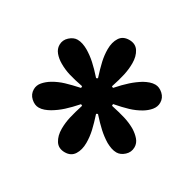

<svg xmlns="http://www.w3.org/2000/svg" viewBox="-134 -984 889 880"><g transform="rotate(30 310.5 -544.0)"><path d="M311 -246.6Q277.3 -246.6 261.5 -271.5Q245.6 -296.4 245.6 -333.5Q245.6 -364.7 252.9 -396.7Q260.3 -428.7 273.9 -471.2L266.1 -475.1Q237.3 -442.4 212.9 -420.4Q188.5 -398.4 161.1 -382.3Q147.5 -374.5 133.3 -369.4Q119.1 -364.3 105 -364.3Q83.5 -364.3 64 -382.1Q44.4 -399.9 44.4 -426.3Q44.4 -447.8 59.3 -465.1Q74.2 -482.4 96.2 -495.6Q123.5 -511.7 154.3 -521Q185.1 -530.3 229 -539.6V-548.8Q185.5 -557.1 154.5 -566.4Q123.5 -575.7 96.2 -591.8Q74.2 -604.5 59.3 -622.3Q44.4 -640.1 44.4 -661.6Q44.4 -687.5 64.2 -705.3Q84 -723.1 105 -723.1Q118.7 -723.1 133.1 -718.3Q147.5 -713.4 161.1 -705.6Q188.5 -689.5 212.6 -667.7Q236.8 -646 266.1 -612.8L273.9 -616.7Q260.3 -658.7 252.9 -690.9Q245.6 -723.1 245.6 -754.4Q245.6 -791.5 261.5 -816.2Q277.3 -840.8 311 -840.8Q344.2 -840.8 360.1 -816.2Q376 -791.5 376 -754.4Q376 -723.1 368.9 -691.2Q361.8 -659.2 347.7 -616.7L355.5 -612.8Q384.3 -645.5 408.7 -667.2Q433.1 -689 460.4 -705.6Q474.6 -713.4 488.8 -718.3Q502.9 -723.1 516.6 -723.1Q538.1 -723.1 557.6 -705.3Q577.1 -687.5 577.1 -661.6Q577.1 -640.1 562.3 -622.3Q547.4 -604.5 525.9 -591.8Q498.5 -575.7 467.5 -566.4Q436.5 -557.1 392.6 -548.8V-539.6Q436 -530.3 467 -521Q498 -511.7 525.9 -495.6Q547.4 -482.4 562.3 -465.1Q577.1 -447.8 577.1 -426.3Q577.1 -399.9 557.6 -382.1Q538.1 -364.3 516.6 -364.3Q502.9 -364.3 488.8 -369.1Q474.6 -374 460.4 -381.8Q433.1 -398.4 408.9 -420.4Q384.8 -442.4 355.5 -475.1L347.7 -471.2Q361.3 -429.7 368.7 -397.5Q376 -365.2 376 -333.5Q376 -296.4 360.1 -271.5Q344.2 -246.6 311 -246.6Z"/></g></svg>

Font: Pinar-DS3-FD ExtraBold
Style: Regular
Weight: 800
Designer: Amin Abedi
Version: Version 3.000